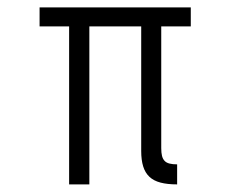

<svg xmlns="http://www.w3.org/2000/svg" viewBox="-20 -485 599 505"><path d="M215 0V-415.5H351.4V-87.7Q351.4 -64.1 356.6 -47.3Q361.8 -30.5 373 -20Q384.1 -9.5 402 -4.8Q420 0 445.9 0V-52.7Q434.1 -52.7 425.9 -54.8Q417.7 -56.8 413 -61.8Q408.2 -66.8 406.1 -75Q404.1 -83.2 404.1 -95.5V-415.5H481.8V-465.5H84.1V-415.5H161.8V0Z"/></svg>

Font: Spartan MB
Style: Regular
Weight: 212
Designer: Matt Bailey, Mirko Velimirovic
Foundry: Matt Bailey
Version: Version 1.005